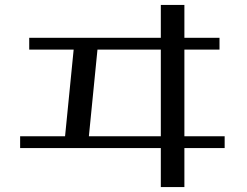

<svg xmlns="http://www.w3.org/2000/svg" viewBox="-20 -731 1005 782"><path d="M377 -529H635V-176H342ZM731 -176V-529H874V-577H731V-711H635V-577H99V-529H280L245 -176H62V-128H635V31H731V-128H895V-176Z"/></svg>

Font: LXGW Marker Gothic
Style: Regular
Weight: 400
Version: Version 1.001